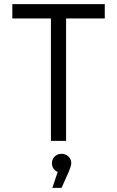

<svg xmlns="http://www.w3.org/2000/svg" viewBox="-20 -686 570 935"><path d="M327.1 108.9Q327.1 120.1 315.9 147.9L279.8 229H234.9L261.2 150.9Q248.5 146.5 240.7 135.3Q232.9 124 232.9 108.9Q232.9 88.9 246.6 75.9Q260.3 63 279.8 63Q299.3 63 313.2 75.9Q327.1 88.9 327.1 108.9ZM40 -666H490.2V-596.2H301.8V0H228V-596.2H40Z"/></svg>

Font: Gidolinya
Style: Regular
Weight: 400
Version: Version 1.0.3